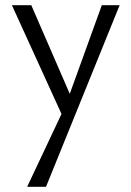

<svg xmlns="http://www.w3.org/2000/svg" viewBox="-20 -434 508 743"><path d="M443 -414 158 289H85L218 7L26 -414H101L250 -71L374 -414Z"/></svg>

Font: LXGW Bright TC
Style: Regular
Weight: 400
Designer: Christian Thalmann (Catharsis Fonts)
Foundry: LXGW / Christian Thalmann (Catharsis Fonts) / Fontworks Inc.
Version: Version 5.501